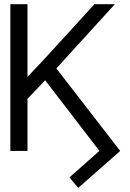

<svg xmlns="http://www.w3.org/2000/svg" viewBox="-20 -732 632 931"><path d="M113.3 -711.6V-359.4L187.9 -437.9L437.9 -711.6H536.9L253.2 -400.2L562.9 0L359.4 179L316.8 128.2L462 -0.4L198.9 -342.7L113.3 -252.8V0H30.2V-711.6Z"/></svg>

Font: Inter Light BETA
Style: Regular
Weight: 300
Designer: Rasmus Andersson
Foundry: rsms
Version: Version 3.011;git-f93a4a705